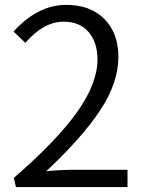

<svg xmlns="http://www.w3.org/2000/svg" viewBox="-20 -760 589 780"><path d="M44.9 0H498V-70.3H288.1C247.1 -70.3 207 -68.4 168 -64.5C263.7 -154.3 336.9 -236.3 386.7 -311.5C436.5 -386.7 460.9 -459 460.9 -529.3C460.9 -593.8 441.4 -645.5 403.3 -683.6C365.2 -721.7 313.5 -740.2 249 -740.2C171.9 -740.2 100.6 -704.1 35.2 -631.8L83 -585.9C132.8 -643.6 184.6 -671.9 238.3 -671.9C283.2 -671.9 317.4 -657.2 340.8 -628.9C364.3 -600.6 376 -563.5 376 -518.6C376 -454.1 348.6 -382.8 293.9 -305.7C239.3 -228.5 153.3 -138.7 36.1 -37.1Z"/></svg>

Font: Gen Shin Gothic P Normal
Style: Regular
Weight: 300
Designer: [Source Han Sans]
Ryoko NISHIZUKA  (kana & ideographs); Paul D. Hunt (Latin, Greek & Cyrillic); Wenlong ZHANG  (bopomofo
Version: Version 1.002.20150607